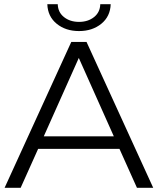

<svg xmlns="http://www.w3.org/2000/svg" viewBox="-20 -901 757 921"><path d="M553 -187H163L79 0H2L322 -700H395L715 0H637ZM526 -247 358 -623 190 -247ZM207 -881H257Q258 -842 287 -819Q316 -796 359 -796Q402 -796 431 -819Q460 -842 461 -881H511Q509 -822 466 -787Q423 -752 359 -752Q295 -752 252 -787Q209 -822 207 -881Z"/></svg>

Font: APTA Sans Regular
Style: Regular
Weight: 400
Version: Version 7.200